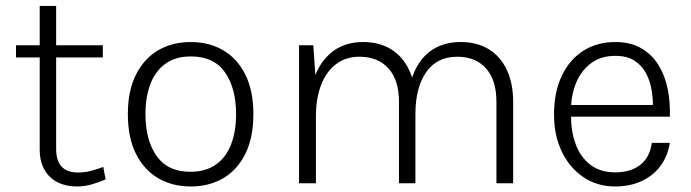

<svg xmlns="http://www.w3.org/2000/svg" viewBox="-20 -630 2376 660"><path d="M243.5 11Q206.5 11 177.8 -3.5Q149 -18 132.8 -46.5Q116.5 -75 116.5 -117V-609.5H173V-118Q173 -37 248 -37Q270 -37 290 -42Q310 -47 335 -56L343 -13.5Q318.5 -2.5 294 4.2Q269.5 11 243.5 11ZM35 -432.5V-474.5H333.5V-432.5Z M635.5 11Q572 11 523.5 -17.5Q475 -46 447.2 -101.5Q419.5 -157 419.5 -237.5Q419.5 -318 447.2 -373.2Q475 -428.5 523.5 -457Q572 -485.5 635.5 -485.5Q699 -485.5 747.5 -457Q796 -428.5 823.5 -373.2Q851 -318 851 -237.5Q851 -157 823.5 -101.5Q796 -46 747.5 -17.5Q699 11 635.5 11ZM634.5 -39.5Q687 -39.5 722 -64.2Q757 -89 774.2 -133.5Q791.5 -178 791.5 -237.5Q791.5 -327 753.2 -381.5Q715 -436 636.5 -436Q584 -436 549.2 -411.2Q514.5 -386.5 497.2 -341.8Q480 -297 480 -237.5Q480 -148.5 518.2 -94Q556.5 -39.5 634.5 -39.5Z M1686.5 0V-279.5Q1686.5 -355 1650.5 -395Q1614.5 -435 1552 -435Q1481 -435 1444.5 -381.2Q1408 -327.5 1408 -238H1378.5Q1378.5 -296.5 1390.5 -342.8Q1402.5 -389 1426 -420.8Q1449.5 -452.5 1484.2 -469Q1519 -485.5 1564.5 -485.5Q1619.5 -485.5 1659.8 -461Q1700 -436.5 1722 -390.2Q1744 -344 1744 -279.5V0ZM1008 0V-474.5H1057L1064 -372Q1085.5 -425.5 1127 -455.5Q1168.5 -485.5 1228.5 -485.5Q1283.5 -485.5 1323.8 -461Q1364 -436.5 1386 -390.2Q1408 -344 1408 -279.5V0H1351.5V-279.5Q1351.5 -355 1315.2 -395Q1279 -435 1215.5 -435Q1169 -435 1135.2 -409.5Q1101.5 -384 1083.8 -338Q1066 -292 1066 -230.5V0Z M2095 11Q2033 11 1985.8 -20.8Q1938.5 -52.5 1911.5 -108.2Q1884.5 -164 1884.5 -235.5Q1884.5 -313.5 1911.2 -369.5Q1938 -425.5 1985.2 -455.5Q2032.5 -485.5 2095 -485.5Q2147.5 -485.5 2184.2 -464.2Q2221 -443 2243.5 -406.5Q2266 -370 2275.2 -324Q2284.5 -278 2282.5 -229H1932V-269H2247L2224 -254Q2225.5 -286.5 2220.2 -318.8Q2215 -351 2200.8 -378Q2186.5 -405 2161 -421.5Q2135.5 -438 2095.5 -438Q2044.5 -438 2010.5 -411.8Q1976.5 -385.5 1959.8 -343.8Q1943 -302 1943 -254.5V-230Q1943 -175.5 1959.8 -132Q1976.5 -88.5 2010.2 -63Q2044 -37.5 2095 -37.5Q2147.5 -37.5 2180.8 -63.2Q2214 -89 2220.5 -139H2282.5Q2275 -91.5 2249.2 -58Q2223.5 -24.5 2184 -6.8Q2144.5 11 2095 11Z"/></svg>

Font: Karla Light
Style: Regular
Weight: 300
Designer: Jonathan Pinhorn
Version: Version 2.004;gftools[0.9.33]